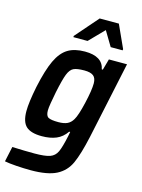

<svg xmlns="http://www.w3.org/2000/svg" viewBox="-145 -795 797 1074"><g transform="rotate(15 254.0 -258.0)"><path d="M-10 191 9 103Q83 106 137 106Q199 106 227 96Q255 86 268 58Q281 30 295 -36L300 -62H294Q270 -27 235 -12.5Q200 2 152 2Q89 2 61 -23.5Q33 -49 33 -112Q33 -161 52 -256Q74 -359 100.5 -415Q127 -471 165.5 -494.5Q204 -518 264 -518Q366 -518 380 -446H386L404 -510H509L414 -64Q391 41 366.5 95Q342 149 290.5 175.5Q239 202 142 202Q102 202 58.5 199Q15 196 -10 191ZM305 -138Q321 -164 339 -241.5Q357 -319 357 -358Q357 -389 340.5 -402Q324 -415 288 -415Q245 -415 225.5 -405.5Q206 -396 193.5 -364.5Q181 -333 165 -256Q158 -220 153 -190.5Q148 -161 148 -146Q148 -115 163.5 -106.5Q179 -98 221 -98Q253 -98 272.5 -107Q292 -116 305 -138ZM180 -579V-586L295 -718H406L466 -586L465 -579H396L345 -664L262 -579Z"/></g></svg>

Font: Saira Semi Condensed Medium
Style: Italic
Weight: 500
Width: 4
Italic angle: -12°
Designer: Hector Gatti with collaboration of the Omnibus-Type team
Foundry: Omnibus-Type
Version: Version 1.001; ttfautohint (v1.8)